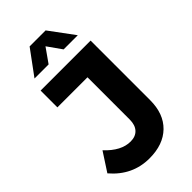

<svg xmlns="http://www.w3.org/2000/svg" viewBox="-283 -1000 1086 1086"><g transform="rotate(-45 260.0 -457.0)"><path d="M84 -772.9 192.9 -920.9H320.8L430.2 -772.9H316.9L256.8 -857.9L196.8 -772.9ZM300.8 -228V-565.9H60.1V-700.2H460V-224.1Q460 -115.2 397.5 -54.2Q335 6.8 225.1 6.8Q88.9 6.8 -3.9 -102.1L68.8 -213.9Q142.1 -135.7 216.8 -136.2Q256.8 -136.2 278.8 -160.2Q300.8 -184.1 300.8 -228Z"/></g></svg>

Font: TruenoSBd
Style: Demi
Weight: 600
Designer: Julieta Ulanovsky
Foundry: Julieta Ulanovsky
Version: Version 3.001b